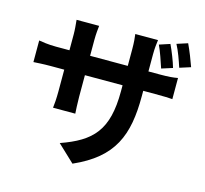

<svg xmlns="http://www.w3.org/2000/svg" viewBox="-123 -949 1245 1167"><g transform="rotate(15 500.0 -365.5)"><path d="M817 -778 750 -756C769 -716 787 -661 801 -619L870 -641C859 -680 836 -738 817 -778ZM920 -810 852 -788C873 -749 892 -695 906 -652L975 -674C962 -712 939 -770 920 -810ZM41 -592V-456C63 -457 99 -460 149 -460H234V-324C234 -279 231 -239 228 -219H368C367 -239 364 -279 364 -324V-460H601V-422C601 -176 516 -90 323 -22L430 79C672 -28 731 -179 731 -427V-460H806C858 -460 893 -459 915 -457V-590C888 -585 858 -582 805 -582H731V-688C731 -728 735 -760 738 -781H595C598 -761 601 -728 601 -688V-582H364V-681C364 -721 368 -753 370 -772H228C231 -741 234 -711 234 -682V-582H149C99 -582 59 -589 41 -592Z"/></g></svg>

Font: Noto Sans TC
Style: Bold
Weight: 700
Designer: Ryoko NISHIZUKA 西塚涼子 (kana, bopomofo & ideographs); Paul D. Hunt (Latin, Greek & Cyrillic); Sandoll Communications 산돌커뮤니
Foundry: Adobe
Version: Version 2.004;hotconv 1.0.118;makeotfexe 2.5.65603